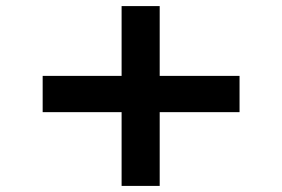

<svg xmlns="http://www.w3.org/2000/svg" viewBox="-20 -601 925 630"><path d="M120 -233V-352H766V-233ZM379 9V-581H504V9Z"/></svg>

Font: Lexend Zetta SemiBold
Style: Regular
Weight: 600
Designer: Bonnie Shaver-Troup, Thomas Jockin
Foundry: Lexend
Version: Version 1.007